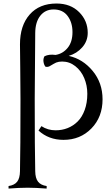

<svg xmlns="http://www.w3.org/2000/svg" viewBox="-20 -804 641 1107"><path d="M300.3 -487.3Q342.3 -494.1 370.1 -528.1Q397.9 -562 397.9 -618.7Q397.9 -674.3 369.9 -711.9Q341.8 -749.5 289.1 -749.5Q241.2 -749.5 212.4 -713.4Q183.6 -677.2 183.1 -613.8Q180.2 -288.6 180.2 -232.9Q180.2 56.2 183.1 183.1Q183.6 223.6 199.5 243.7Q215.3 263.7 249 268.6V283.2Q185.5 278.3 139.2 278.3Q92.8 278.3 29.3 283.2V268.6Q63 263.7 78.9 243.7Q94.7 223.6 95.2 183.1Q98.1 56.2 98.1 -232.9Q98.1 -297.4 96.7 -412.8Q95.2 -528.3 95.2 -548.3Q95.2 -656.7 151.1 -720.2Q207 -783.7 305.7 -783.7Q386.7 -783.7 436.3 -734.1Q485.8 -684.6 485.8 -614.7Q485.8 -566.9 454.1 -531Q422.4 -495.1 376 -481.9Q457.5 -463.9 514.4 -395Q571.3 -326.2 571.3 -231.4Q571.3 -129.4 507.1 -63.5Q442.9 2.4 346.2 2.4Q260.7 2.4 202.1 -51.3L218.8 -76.7Q255.4 -52.7 300.8 -52.7Q337.9 -52.7 370.4 -65.7Q402.8 -78.6 428.2 -104Q453.6 -129.4 468.5 -170.4Q483.4 -211.4 483.4 -263.2Q483.4 -311.5 465.6 -353.8Q447.8 -396 414.1 -422.6Q380.4 -449.2 338.4 -449.2Q329.1 -449.2 319.8 -447.8Q303.2 -444.8 289.6 -436Q275.9 -427.2 265.4 -421.9Q254.9 -416.5 242.2 -419.4Q233.9 -429.2 231 -446.5Q228 -463.9 236.3 -479.5Q263.2 -492.7 300.3 -487.3Z"/></svg>

Font: Flanker
Style: Regular
Weight: 400
Designer: Flanker
Foundry: Flanker
Version: Version 2.027